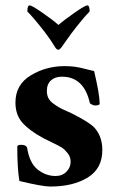

<svg xmlns="http://www.w3.org/2000/svg" viewBox="-20 -682 435 710"><path d="M196.3 -589.8Q218.8 -609.4 256.8 -635.7Q294.9 -662.1 302.7 -662.1Q311.5 -662.1 311.5 -639.6Q287.1 -615.2 244.1 -558.6Q234.4 -545.9 222.7 -528.8Q210.9 -511.7 208 -507.8Q200.2 -498 196.3 -498Q189.5 -498 183.6 -507.8Q166 -537.1 145.5 -563.5Q104.5 -616.2 81.1 -639.6Q81.1 -662.1 89.8 -662.1Q97.7 -662.1 135.7 -635.7Q173.8 -609.4 196.3 -589.8ZM218.8 -437.5Q239.3 -437.5 257.3 -435.1Q275.4 -432.6 298.8 -426.3Q322.3 -419.9 328.1 -418.9Q348.6 -332 348.6 -298.8Q348.6 -292 331.1 -292Q324.2 -292 312.5 -299.8Q291 -398.4 209 -398.4Q183.6 -398.4 168.5 -384.8Q153.3 -371.1 153.3 -345.7Q153.3 -331.1 158.7 -319.8Q164.1 -308.6 176.8 -299.3Q189.5 -290 198.7 -284.7Q208 -279.3 227.1 -271Q246.1 -262.7 252.9 -258.8Q310.5 -229.5 329.1 -210Q358.4 -177.7 358.4 -127Q358.4 -58.6 304.2 -25.4Q250 7.8 166 7.8Q136.7 7.8 51.8 -12.7Q43.9 -57.6 43.9 -139.6Q43.9 -146.5 58.6 -146.5Q75.2 -146.5 80.1 -136.7Q88.9 -79.1 119.1 -55.2Q149.4 -31.2 185.5 -31.2Q210 -31.2 225.6 -46.9Q241.2 -62.5 241.2 -84Q241.2 -101.6 230.5 -115.2Q219.7 -128.9 209.5 -135.7Q199.2 -142.6 174.3 -154.3Q149.4 -166 140.6 -170.9Q89.8 -198.2 63.5 -227.5Q37.1 -256.8 37.1 -302.7Q37.1 -369.1 93.8 -403.3Q150.4 -437.5 218.8 -437.5Z"/></svg>

Font: Crimson
Style: Bold
Weight: 700
Version: Version 0.8 ; ttfautohint (v1.00) -l 8 -r 50 -G 200 -x 14 -D